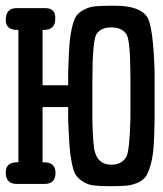

<svg xmlns="http://www.w3.org/2000/svg" viewBox="-20 -639 565 667"><path d="M0 -40Q0 -75.2 39.1 -75.2H43.9V-535.2H39.1Q0 -535.2 0 -569.8Q0 -610.8 38.1 -610.8H137.2Q174.3 -610.8 171.9 -573.2Q171.9 -535.2 132.8 -535.2H127.9V-342.8H216.8V-390.1Q218.8 -448.2 220.9 -479.7Q223.1 -511.2 229.5 -540.5Q235.8 -569.8 244.4 -582.5Q252.9 -595.2 271.5 -605.2Q290 -615.2 312 -617.2Q334 -619.1 371.1 -619.1H378.9Q465.8 -619.1 491.2 -580.1Q512.2 -547.9 517.1 -390.1V-221.2Q516.1 -165 513.7 -130.1Q511.2 -95.2 503.7 -67.6Q496.1 -40 487.1 -26.6Q478 -13.2 459 -4.6Q439.9 3.9 419.4 5.9Q398.9 7.8 362.8 7.8Q328.6 7.8 306.9 5.4Q285.2 2.9 268.1 -8.1Q251 -19 242.9 -32Q234.9 -44.9 229 -75Q223.1 -105 221.2 -135Q219.2 -165 216.8 -221.2V-267.1H127.9V-75.2H132.8Q172.9 -75.2 172.9 -38.1Q172.9 -1 136.2 0H38.1Q0 0 0 -40ZM300.8 -228Q302.7 -131.8 310.1 -109.9Q322.3 -66.9 367.2 -66.9Q403.3 -66.9 418.9 -94.2Q430.2 -114.3 433.1 -228V-363.8Q433.1 -496.6 419.9 -519Q403.8 -543.9 366.9 -543.9Q330.1 -543.9 314.9 -520Q300.8 -498 300.8 -347.2Z"/></svg>

Font: CMU Typewriter Text
Style: Bold
Weight: 700
Version: Version 0.7.0